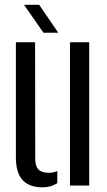

<svg xmlns="http://www.w3.org/2000/svg" viewBox="-20 -777 450 804"><path d="M46.5 -120V-600H127L127.5 -113.5Q127.5 -81.5 140.8 -67.5Q154 -53.5 184 -53.5Q204.5 -53.5 220 -61V-10Q193.5 7.5 158 7.5Q103.5 7.5 75 -22.5Q46.5 -52.5 46.5 -120ZM273 0V-600H353.5V0ZM162 -640 80.5 -757H144L224 -640Z"/></svg>

Font: Big Shoulders Stencil Text Thin
Style: Regular
Weight: 400
Version: Version 2.001